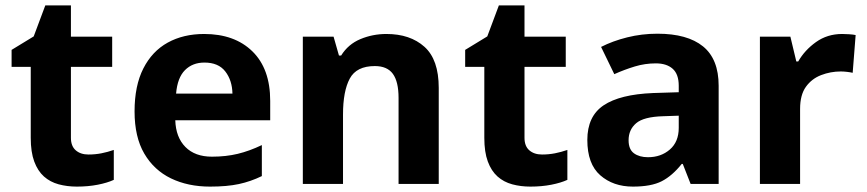

<svg xmlns="http://www.w3.org/2000/svg" viewBox="-20 -682 3214 712"><path d="M105 -547 148 -662H243V-546H396V-434H243V-171Q243 -140 261 -124.5Q279 -109 308 -109Q333 -109 356 -113.5Q379 -118 402 -126V-15Q378 -4 342.5 3Q307 10 265 10Q229 10 197.5 1.5Q166 -7 143 -27.5Q120 -48 107 -83Q94 -118 94 -171V-434H23V-497Z M737 -556Q850 -556 916 -491.5Q982 -427 982 -308V-236H630Q632 -173 667.5 -137Q703 -101 766 -101Q818 -101 861.5 -111.5Q905 -122 951 -144V-29Q910 -9 866 0.5Q822 10 759 10Q677 10 614 -20.5Q551 -51 515 -112.5Q479 -174 479 -269Q479 -364 511.5 -428Q544 -492 602 -524Q660 -556 737 -556ZM738 -450Q694 -450 666 -422Q638 -394 633 -335H842Q841 -384 815.5 -417Q790 -450 738 -450Z M1103 -546H1217L1237 -476H1245Q1271 -518 1316.5 -537Q1362 -556 1413 -556Q1501 -556 1554 -508.5Q1607 -461 1607 -356V0H1458V-319Q1458 -379 1437 -408Q1416 -437 1370 -437Q1302 -437 1277 -390.5Q1252 -344 1252 -257V0H1103Z M1787 -547 1830 -662H1925V-546H2078V-434H1925V-171Q1925 -140 1943 -124.5Q1961 -109 1990 -109Q2015 -109 2038 -113.5Q2061 -118 2084 -126V-15Q2060 -4 2024.5 3Q1989 10 1947 10Q1911 10 1879.5 1.5Q1848 -7 1825 -27.5Q1802 -48 1789 -83Q1776 -118 1776 -171V-434H1705V-497Z M2402 -337 2497 -340V-364Q2497 -407 2474.5 -427Q2452 -447 2412 -447Q2372 -447 2334 -435.5Q2296 -424 2258 -407L2209 -508Q2252 -530 2306 -543.5Q2360 -557 2418 -557Q2529 -557 2587 -510Q2645 -463 2645 -364V0H2541L2512 -74H2508Q2473 -30 2434 -10Q2395 10 2327 10Q2254 10 2206 -32Q2158 -74 2158 -163Q2158 -251 2218.5 -291.5Q2279 -332 2402 -337ZM2311 -162Q2311 -128 2331 -113.5Q2351 -99 2383 -99Q2431 -99 2464 -127.5Q2497 -156 2497 -208V-253L2439 -251Q2367 -249 2339 -225Q2311 -201 2311 -162Z M3103 -556Q3114 -556 3129 -555Q3144 -554 3153 -552L3142 -412Q3134 -414 3121 -415.5Q3108 -417 3098 -417Q3060 -417 3025 -403.5Q2990 -390 2968.5 -360Q2947 -330 2947 -278V0H2798V-546H2911L2933 -454H2940Q2964 -496 3006 -526Q3048 -556 3103 -556Z"/></svg>

Font: BC Sans
Style: Bold
Weight: 700
Designer: Monotype Design Team
Province of B.C.
Foundry: Monotype Imaging Inc.
Version: Version 2.000;GOOG;noto-source:20170915:90ef993387c0